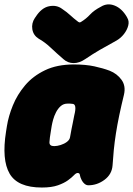

<svg xmlns="http://www.w3.org/2000/svg" viewBox="-21 -813 595 858"><path d="M166 25Q58 25 22 -37Q-14 -99 6 -225L10 -250Q17 -294 36.5 -342Q56 -390 91 -431.5Q126 -473 180 -499Q234 -525 309 -525Q362 -525 401 -516.5Q440 -508 469 -497Q502 -484 522 -456.5Q542 -429 533 -390Q521 -341 512 -298Q503 -255 497 -216.5Q491 -178 487.5 -142.5Q484 -107 482 -74Q479 -34 446 -9.5Q413 15 374 15Q365 15 357 8.5Q349 2 344 -8Q337 -22 336 -31Q335 -40 326 -40Q319 -40 309.5 -30Q300 -20 283 -7.5Q266 5 238 15Q210 25 166 25ZM221 -160Q234 -160 250 -165Q266 -170 278 -179Q290 -188 292 -200Q296 -222 298.5 -235.5Q301 -249 304 -262.5Q307 -276 311 -298Q324 -349 302 -349Q297 -350 291.5 -350Q286 -350 281 -350Q263 -350 250.5 -339Q238 -328 229.5 -311.5Q221 -295 216.5 -278.5Q212 -262 210 -250L206 -225Q201 -196 200 -178Q199 -160 221 -160ZM548 -733Q557 -718 552 -698.5Q547 -679 533 -661Q519 -643 500 -632Q456 -608 425 -590Q394 -572 360 -549Q334 -531 308 -531Q282 -531 262 -549Q232 -575 205.5 -600Q179 -625 152 -640Q128 -655 123.5 -682Q119 -709 135 -733L138 -737Q164 -778 198 -785Q232 -792 257 -773Q278 -759 293 -745Q308 -731 329 -715Q332 -714 334 -713Q336 -712 341 -715Q364 -729 381.5 -748Q399 -767 430 -783Q459 -801 491.5 -788Q524 -775 546 -737Z"/></svg>

Font: Winky Sans Black
Style: Italic
Weight: 900
Italic angle: -8.97852°
Designer: Simon Atzbach
Foundry: typofactur
Version: Version 1.205